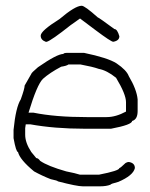

<svg xmlns="http://www.w3.org/2000/svg" viewBox="-20 -659 528 677"><path d="M217.3 -472.7H275.9Q360.8 -455.1 391.1 -435.5Q426.3 -411.6 434.1 -390.6Q461.9 -343.8 465.3 -308.6V-267.6Q465.3 -237.8 445.8 -232.4Q445.8 -219.2 371.6 -205.1H277.8Q172.4 -205.1 86.4 -220.7H70.8L68.8 -207V-183.6Q68.8 -155.8 90.3 -123L107.9 -101.6Q114.7 -101.6 121.6 -91.8Q148.4 -73.2 213.4 -54.7Q246.1 -48.3 262.2 -43H328.6Q400.9 -57.1 400.9 -66.4Q404.3 -66.4 422.4 -84Q428.7 -87.9 434.1 -87.9Q455.6 -84.5 455.6 -66.4Q449.7 -40 397 -17.6Q369.6 -10.7 369.6 -7.8Q355 -2 332.5 -2H272Q251 -2 184.1 -19.5Q184.1 -22 158.7 -27.3Q128.4 -39.1 100.1 -54.7Q49.8 -96.2 43.5 -123Q36.6 -123 27.8 -171.9V-201.2Q35.6 -280.8 53.2 -308.6Q66.9 -346.7 66.9 -357.4L90.3 -398.4Q90.3 -401.9 113.8 -421.9Q181.2 -468.8 203.6 -468.8Q203.6 -472.2 217.3 -472.7ZM80.6 -261.7H98.1Q174.8 -246.1 285.6 -246.1H356Q388.2 -246.1 424.3 -265.6V-298.8Q424.3 -326.7 389.2 -384.8Q356.4 -411.1 328.6 -416Q306.6 -423.8 264.2 -431.6H221.2Q215.3 -426.8 195.8 -423.8Q155.8 -402.8 131.3 -380.9Q110.4 -360.4 80.6 -261.7ZM268.1 -638.7Q278.8 -638.7 324.7 -597.7Q327.6 -597.7 383.3 -556.6Q393.6 -556.6 400.9 -531.2Q400.9 -515.6 379.4 -511.7Q371.6 -511.7 316.9 -552.7L262.2 -593.8L229 -570.3Q160.6 -516.1 145 -511.7H141.1Q123.5 -518.1 123.5 -533.2Q123.5 -550.3 189.9 -591.8Q245.1 -638.7 268.1 -638.7Z"/></svg>

Font: CEF Fonts CJK
Style: Regular
Weight: 400
Designer: PartyBoss (派对大魔王)
Version: Release 2.25